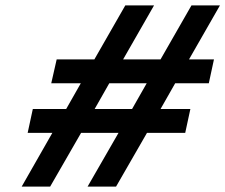

<svg xmlns="http://www.w3.org/2000/svg" viewBox="-20 -690 831 708"><path d="M189 -471 169 -383H278L224 -288H101L82 -200H173L60 -2H165L279 -200H417L303 -2H408L522 -200H663L682 -288H572L626 -383H750L769 -471H677L791 -670H686L572 -471H434L548 -670H442L328 -471ZM329 -288 383 -383H521L467 -288Z"/></svg>

Font: LT Wave Medium
Style: Italic
Weight: 500
Designer: Daniel Lyons
Version: Version 2.5 (Glyphs App)